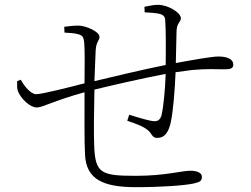

<svg xmlns="http://www.w3.org/2000/svg" viewBox="-20 -770 1040 795"><path d="M579 -719C604 -718 625 -716 639 -713C656 -709 663 -702 664 -687C667 -648 667 -565 666 -501C567 -481 429 -448 371 -434L376 -559C378 -599 392 -601 392 -617C392 -641 332 -664 305 -664C280 -664 263 -661 246 -659L247 -635C265 -634 290 -633 305 -628C321 -623 327 -618 329 -589C331 -565 331 -500 330 -425C268 -409 154 -380 130 -380C107 -380 80 -414 66 -440L51 -434C51 -419 50 -403 54 -393C68 -358 106 -325 132 -325C158 -325 196 -351 330 -388C330 -291 329 -186 332 -131C336 -27 408 5 542 5C650 5 743 -2 781 -10C807 -16 816 -20 816 -38C816 -54 797 -63 768 -63C732 -63 664 -42 542 -42C397 -42 374 -53 370 -168C368 -215 369 -311 371 -399C437 -415 561 -444 666 -464C664 -402 657 -324 648 -290C642 -273 632 -268 620 -268C603 -268 556 -282 515 -295L507 -270C546 -256 590 -243 606 -215C616 -200 622 -199 632 -199C662 -199 679 -223 688 -268C697 -312 704 -396 707 -471L774 -480C836 -486 875 -483 911 -483C934 -483 946 -487 946 -502C946 -525 922 -536 884 -536C858 -536 784 -523 708 -509L711 -641C712 -676 729 -679 729 -694C729 -718 676 -750 634 -750C616 -750 599 -746 578 -742Z"/></svg>

Font: Noto Serif CJK HK ExtraLight
Style: Regular
Weight: 200
Designer: Ryoko NISHIZUKA 西塚涼子 (kana & ideographs); Frank Grießhammer (Latin, Greek & Cyrillic); Wenlong ZHANG 张文龙 (bopomofo); San
Foundry: Adobe
Version: Version 2.001;hotconv 1.1.0;makeotfexe 2.6.0